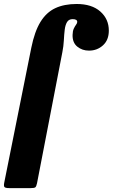

<svg xmlns="http://www.w3.org/2000/svg" viewBox="-58 -818 580 988"><path d="M-36 121 103 -572Q120 -656 150.2 -705.2Q180.5 -754.5 226.5 -776Q272.5 -797.5 336.5 -797.5Q414.5 -797.5 458.2 -758.8Q502 -720 502 -660.5Q502 -612 472 -584.8Q442 -557.5 400 -557.5Q365 -557.5 339.8 -578Q314.5 -598.5 315.5 -638.5Q316 -659 321.8 -671Q327.5 -683 333.2 -690.5Q339 -698 339.5 -705Q339.5 -719.5 316 -719.5Q296 -719.5 287 -704.5Q278 -689.5 275 -664.8Q272 -640 270.5 -610Q269 -580 263 -550L132.5 125Q129 141.5 123.8 145.8Q118.5 150 99.5 150H-9.5Q-31.5 150 -35.5 143.8Q-39.5 137.5 -36 121Z"/></svg>

Font: Besley* Condensed Heavy
Style: Italic
Weight: 800
Width: 3
Italic angle: -13°
Designer: Owen Earl
Foundry: indestructible type*
Version: Version 3.000; ttfautohint (v1.8.3)